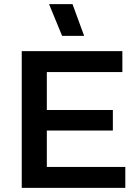

<svg xmlns="http://www.w3.org/2000/svg" viewBox="-20 -907 668 927"><path d="M85 0V-660.2H570.8V-559.1H206.1V-376H524.9V-276.9H206.1V-101.1H585V0ZM216.8 -887.2H330.1L386.2 -733.9H279.8Z"/></svg>

Font: Human Sans Medium
Style: Regular
Weight: 500
Designer: Tim Radville
Foundry: Continuum
Version: Version 1.000;FEAKit 1.0